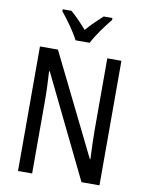

<svg xmlns="http://www.w3.org/2000/svg" viewBox="-100 -1013 827 1084"><g transform="rotate(10 313.0 -471.5)"><path d="M272 -783H353C375 -829 423 -892 455 -932V-943H405C371 -912 347 -889 312 -850C281 -885 248 -920 220 -943H170V-932C206 -888 249 -828 272 -783ZM547 0V-714H466V-294C466 -247 469 -187 471 -136H468L183 -714H80V0H161V-426C161 -477 158 -533 155 -585H159L444 0Z"/></g></svg>

Font: Noto Sans Lao Looped Condensed
Style: Regular
Weight: 400
Width: 3
Designer: Mark Frömberg, Ben Mitchell
Foundry: The Fontpad Ltd
Version: Version 1.003